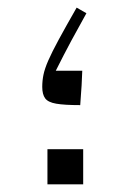

<svg xmlns="http://www.w3.org/2000/svg" viewBox="-20 -489 335 499"><path d="M188.5 -215.8Q147.5 -215.8 126.2 -219.5Q105 -223.1 97.4 -233.4Q89.8 -243.7 89.8 -263.2Q89.8 -279.3 93 -294.9Q96.2 -310.5 105.5 -331.8Q114.7 -353 132.6 -386Q150.4 -418.9 179.2 -469.2L204.6 -454.6Q185.1 -419.9 165.3 -383.1Q145.5 -346.2 125 -305.2H193.8Q193.4 -287.6 192.1 -267.3Q190.9 -247.1 188.5 -215.8ZM103.3 -101.2H196.2V-9.9H103.3Z"/></svg>

Font: Pinar-DS3-FD Light
Style: Regular
Weight: 300
Designer: Amin Abedi
Version: Version 3.000